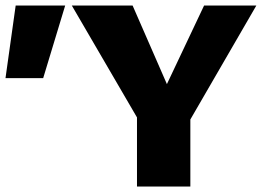

<svg xmlns="http://www.w3.org/2000/svg" viewBox="-26 -678 953 698"><path d="M489 -222 235 -658H456L611 -303ZM472 0V-330H666V0ZM650 -216 548 -303 716 -658H906ZM131 -394H-6L31 -658H211Z"/></svg>

Font: Ysabeau Infant Black
Style: Regular
Weight: 900
Designer: Christian Thalmann (Catharsis Fonts)
Version: Version 2.001;gftools[0.9.30]; featfreeze: ss01,ss02,lnum